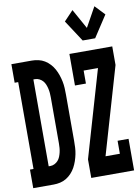

<svg xmlns="http://www.w3.org/2000/svg" viewBox="-115 -1053 819 1121"><g transform="rotate(-10 294.5 -492.0)"><path d="M-11 0V-110H10V-625H-11V-735H110Q130 -735 149.5 -730.5Q169 -726 185.5 -716Q202 -706 216 -691Q230 -676 239.5 -658.5Q249 -641 255.5 -622Q262 -603 266 -583.5Q270 -564 271 -544Q272 -524 272 -504V-231Q272 -211 271 -191Q270 -171 266 -151.5Q262 -132 255.5 -113Q249 -94 239.5 -76.5Q230 -59 216 -44Q202 -29 185.5 -19Q169 -9 149.5 -4.5Q130 0 110 0ZM110 -110Q123 -110 135 -116Q147 -122 155.5 -131.5Q164 -141 169 -153.5Q174 -166 177 -179Q180 -192 181 -205Q182 -218 182 -231V-504Q182 -517 181 -530Q180 -543 177 -556Q174 -569 169 -581.5Q164 -594 155.5 -603.5Q147 -613 135 -619Q123 -625 110 -625H100V-110ZM423 -799 340 -926 395 -984 460 -867 525 -984 580 -926 497 -799ZM333 0V-110L483 -625H398V-548H333V-735H587V-625L437 -110H522V-187H587V0Z"/></g></svg>

Font: Iosevka Slab XBdEx
Style: Regular
Weight: 800
Width: 7
Monospace: yes
Designer: Belleve Invis
Foundry: Belleve Invis
Version: Version 11.1.0; ttfautohint (v1.8.3)